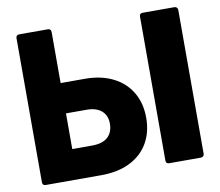

<svg xmlns="http://www.w3.org/2000/svg" viewBox="-86 -877 1173 1023"><g transform="rotate(-10 500.0 -365.5)"><path d="M670 -218Q670 -140 636 -81.5Q602 -23 537 9.5Q472 42 381 42H81Q63 42 63 24V-755Q63 -773 81 -773H235Q253 -773 253 -755V-479H385Q471 -479 535.5 -447Q600 -415 635 -356Q670 -297 670 -218ZM731 24V-754Q731 -772 748 -772H920Q928 -772 933 -767Q938 -762 938 -754V24Q938 32 933 37Q928 42 920 42H748Q731 42 731 24ZM364 -315H253V-122H360Q418 -122 446 -148.5Q474 -175 474 -221Q474 -265 445.5 -290Q417 -315 364 -315Z"/></g></svg>

Font: LINE Seed JP_TTF ExtraBold
Style: Regular
Weight: 800
Designer: LY Corporation & Fontrix & Fontworks
Version: Version 1.015